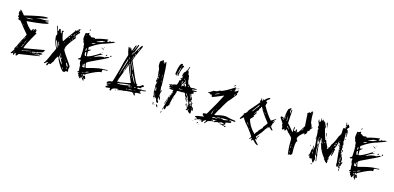

<svg xmlns="http://www.w3.org/2000/svg" viewBox="8 -1802 5933 2888"><g transform="rotate(20 2974.5 -358.5)"><path d="M441.4 -696.3H454.1Q462.9 -695.3 462.9 -686.5Q445.3 -673.8 337.9 -643.6V-638.7Q439.5 -643.6 491.2 -658.2V-653.3Q491.2 -643.6 450.2 -633.8V-624L491.2 -628.9Q500 -627.9 500 -619.1Q500 -594.7 176.8 -538.1Q218.8 -475.6 288.1 -427.7H293Q303.7 -459 317.4 -465.8L321.3 -456.1Q321.3 -445.3 317.4 -436.5V-432.6H321.3Q321.3 -449.2 346.7 -475.6H354.5Q354.5 -464.8 350.6 -456.1V-451.2H354.5V-460.9H367.2V-451.2Q367.2 -438.5 359.4 -422.9Q379.9 -422.9 379.9 -413.1Q271.5 -182.6 271.5 -139.6L574.2 -220.7H583L586.9 -210.9Q586.9 -201.2 574.2 -201.2L578.1 -192.4Q578.1 -173.8 413.1 -134.8V-129.9H424.8V-120.1H413.1V-115.2H420.9Q452.1 -125 458 -125L454.1 -134.8Q470.7 -139.6 483.4 -148.4V-143.6L479.5 -134.8H495.1Q495.1 -158.2 561.5 -158.2H566.4L570.3 -148.4Q543.9 -129.9 516.6 -125V-134.8H507.8L511.7 -125Q479.5 -110.4 470.7 -110.4V-105.5H474.6Q478.5 -105.5 541 -120.1L544.9 -110.4Q239.3 -33.2 234.4 -33.2Q213.9 0 210 0H193.4V-4.9L197.3 -28.3L189.5 -23.4L176.8 -33.2Q172.9 4.9 164.1 4.9Q151.4 4.9 151.4 -23.4Q134.8 -4.9 119.1 -4.9L114.3 -14.6Q118.2 -14.6 151.4 -77.1L143.6 -90.8Q156.2 -107.4 201.2 -235.4Q221.7 -270.5 247.1 -340.8V-350.6Q160.2 -433.6 89.8 -513.7Q47.9 -518.6 47.9 -528.3L52.7 -551.8Q31.2 -551.8 31.2 -576.2Q40 -576.2 40 -585.9V-595.7Q27.3 -595.7 27.3 -605.5V-610.4L31.2 -619.1Q23.4 -619.1 23.4 -628.9V-633.8Q23.4 -643.6 40 -643.6V-648.4L31.2 -663.1Q33.2 -671.9 40 -671.9Q67.4 -654.3 110.4 -605.5Q376 -696.3 441.4 -696.3ZM313.5 -638.7V-633.8H330.1L334 -643.6H330.1Q322.3 -638.7 313.5 -638.7ZM156.2 -585.9V-581.1H193.4Q204.1 -581.1 255.9 -595.7V-600.6H251ZM135.7 -485.4V-480.5Q137.7 -480.5 156.2 -460.9V-465.8Q137.7 -485.4 135.7 -485.4ZM239.3 -302.7Q239.3 -289.1 230.5 -273.4V-268.6H234.4Q234.4 -280.3 247.1 -297.9ZM276.4 -273.4V-263.7H280.3V-273.4ZM267.6 -254.9Q267.6 -243.2 255.9 -215.8V-210.9H259.8Q271.5 -240.2 271.5 -250V-254.9ZM210 -225.6H217.8V-235.4Q210 -233.4 210 -225.6ZM201.2 -215.8V-206.1H206.1V-215.8ZM247.1 -197.3Q243.2 -171.9 243.2 -168H251Q251 -171.9 255.9 -197.3ZM189.5 -182.6V-172.9H193.4V-182.6ZM239.3 -163.1Q239.3 -158.2 234.4 -148.4H243.2Q243.2 -154.3 247.1 -163.1ZM176.8 -148.4V-134.8H180.7V-148.4ZM375 -139.6V-134.8H383.8V-139.6ZM354.5 -134.8V-129.9H367.2V-134.8ZM184.6 -129.9V-120.1H189.5V-129.9ZM259.8 -105.5V-95.7Q281.2 -105.5 346.7 -125V-129.9H342.8Q271.5 -105.5 259.8 -105.5ZM433.6 -134.8H450.2V-129.9Q435.5 -125 433.6 -125ZM168 -125V-115.2H172.9V-125ZM379.9 -125V-120.1H391.6V-125ZM363.3 -120.1V-115.2H375V-120.1ZM391.6 -115.2V-110.4H404.3V-115.2ZM334 -110.4V-105.5H346.7V-110.4ZM462.9 -110.4V-100.6H466.8V-110.4ZM160.2 -52.7V-43H164.1V-52.7ZM151.4 -38.1V-33.2H160.2V-38.1Z M899.4 -104.5 898.4 -113.3 858.4 -174.8 857.4 -183.6 815.4 -226.6Q821.3 -174.8 899.4 -104.5ZM857.4 -183.6 867.2 -184.6Q861.3 -193.4 860.4 -203.1L855.5 -202.1ZM956.1 -666Q964.8 -667 964.8 -674.8V-676.8L955.1 -675.8ZM972.7 -644.5 971.7 -653.3H966.8L967.8 -644.5ZM939.5 -613.3Q946.3 -613.3 946.3 -622.1V-627Q938.5 -625 938.5 -619.1ZM915 -568.4Q921.9 -568.4 935.5 -598.6V-603.5Q919.9 -601.6 915 -568.4ZM878.9 -555.7 888.7 -556.6Q888.7 -561.5 891.6 -570.3Q878.9 -569.3 878.9 -560.5ZM940.4 -551.8Q940.4 -556.6 944.3 -566.4L934.6 -565.4L935.5 -551.8ZM931.6 -542 930.7 -550.8H926.8L927.7 -542ZM860.4 -515.6 869.1 -517.6Q869.1 -523.4 876 -536.1Q865.2 -535.2 859.4 -519.5ZM912.1 -511.7 916 -512.7Q923.8 -513.7 923.8 -525.4V-531.2H918.9V-529.3Q918.9 -523.4 912.1 -511.7ZM897.5 -477.5Q904.3 -478.5 904.3 -487.3V-492.2Q896.5 -490.2 896.5 -484.4ZM746.1 -317.4Q746.1 -326.2 749 -327.1Q712.9 -423.8 693.4 -423.8V-421.9Q730.5 -317.4 746.1 -317.4ZM823.2 -427.7 828.1 -428.7 827.1 -438.5 822.3 -437.5ZM751 -359.4 764.6 -360.4 736.3 -414.1 731.4 -413.1 732.4 -404.3Q749 -377 751 -359.4ZM844.7 -219.7V-224.6Q830.1 -254.9 822.3 -254.9L819.3 -236.3L829.1 -242.2H833L839.8 -219.7ZM846.7 -206.1 855.5 -207 854.5 -211.9 845.7 -210.9ZM912.1 -194.3 911.1 -204.1H907.2L908.2 -194.3ZM929.7 -168.9 928.7 -182.6 923.8 -181.6 924.8 -168.9ZM977.5 -103.5 992.2 -104.5Q991.2 -121.1 959 -157.2L950.2 -152.3Q951.2 -142.6 977.5 -103.5ZM997.1 -64.5 996.1 -68.4Q984.4 -87.9 975.6 -88.9V-85Q987.3 -65.4 997.1 -64.5ZM938.5 -43 937.5 -47.9Q922.9 -74.2 916 -74.2L917 -69.3Q930.7 -43 937.5 -43ZM950.2 -11.7Q906.2 -35.2 828.1 -158.2Q822.3 -164.1 819.3 -189.5H817.4Q805.7 -189.5 804.7 -202.1Q770.5 -149.4 768.6 -109.4Q762.7 -109.4 736.3 -55.7L708 -52.7Q700.2 -16.6 686.5 -16.6Q678.7 -16.6 678.7 -29.3Q678.7 -44.9 692.4 -69.3L679.7 -68.4L649.4 -36.1H647.5Q635.7 -36.1 634.8 -44.9Q654.3 -46.9 709 -224.6Q713.9 -226.6 738.3 -301.8Q676.8 -396.5 668 -486.3Q676.8 -487.3 678.7 -515.6L634.8 -618.2L633.8 -631.8L642.6 -632.8L668.9 -560.5L678.7 -561.5V-567.4Q678.7 -598.6 688.5 -600.6L697.3 -601.6Q704.1 -601.6 721.7 -547.9Q726.6 -547.9 736.3 -543.9Q735.4 -553.7 728.5 -572.3Q733.4 -591.8 742.2 -591.8Q752.9 -591.8 759.8 -580.1Q752 -574.2 747.1 -574.2V-569.3Q780.3 -443.4 797.9 -443.4Q797.9 -452.1 917 -647.5V-653.3Q917 -666 923.8 -667L929.7 -659.2Q925.8 -648.4 925.8 -643.6Q966.8 -700.2 970.7 -700.2Q973.6 -692.4 979.5 -692.4H981.4Q981.4 -702.1 994.1 -703.1Q974.6 -676.8 974.6 -665V-664.1Q994.1 -658.2 995.1 -651.4L946.3 -581.1L952.1 -572.3Q949.2 -564.5 949.2 -559.6V-557.6L958 -563.5L963.9 -554.7Q875 -427.7 857.4 -366.2Q863.3 -357.4 863.3 -352.5Q855.5 -350.6 855.5 -344.7L856.4 -333Q858.4 -311.5 1002 -143.6L1018.6 -117.2L1019.5 -107.4Q1014.6 -74.2 1014.6 -70.3Q1015.6 -61.5 1022.5 -38.1Q1013.7 -32.2 1008.8 -32.2L1000 -36.1Q990.2 -30.3 985.4 -29.3Q985.4 -34.2 981.4 -34.2V-30.3Q981.4 -15.6 968.8 -13.7ZM983.4 -627V-630.9L993.2 -631.8V-627.9Z M1278.3 -604.5Q1335 -621.1 1358.4 -631.8L1362.3 -629.9L1363.3 -637.7H1368.2Q1380.9 -637.7 1397.5 -650.4Q1391.6 -651.4 1385.7 -651.4Q1374 -651.4 1361.3 -646.5Q1359.4 -646.5 1359.4 -649.4V-650.4Q1342.8 -650.4 1275.4 -609.4L1274.4 -604.5ZM1241.2 -50.8 1242.2 -55.7Q1240.2 -63.5 1240.2 -67.4V-70.3L1230.5 -72.3L1229.5 -66.4Q1229.5 -60.5 1241.2 -50.8ZM1221.7 -93.8Q1229.5 -95.7 1233.4 -95.7H1236.3L1237.3 -100.6L1224.6 -103.5ZM1248 -101.6 1249 -106.4 1239.3 -108.4 1238.3 -103.5ZM1257.8 -104.5 1259.8 -114.3 1255.9 -115.2 1253.9 -105.5ZM1278.3 -113.3Q1322.3 -137.7 1323.2 -140.6L1319.3 -141.6Q1285.2 -136.7 1271.5 -120.1ZM1223.6 -176.8Q1224.6 -182.6 1231.4 -182.6L1236.3 -181.6V-182.6Q1236.3 -186.5 1223.6 -210.9Q1229.5 -217.8 1230.5 -221.7Q1222.7 -223.6 1222.7 -234.4V-238.3L1213.9 -236.3L1216.8 -212.9L1213.9 -213.9V-198.2Q1205.1 -200.2 1204.1 -223.6L1196.3 -225.6L1195.3 -221.7Q1198.2 -191.4 1198.2 -181.6L1197.3 -178.7L1205.1 -180.7ZM1275.4 -338.9V-342.8L1267.6 -344.7L1266.6 -340.8ZM1182.6 -345.7Q1188.5 -345.7 1195.3 -354.5Q1180.7 -400.4 1180.7 -407.2V-408.2H1178.7Q1173.8 -408.2 1167 -399.4Q1166 -394.5 1166 -388.7Q1166 -369.1 1181.6 -345.7ZM1162.1 -423.8Q1164.1 -423.8 1174.8 -433.6Q1169.9 -464.8 1164.1 -466.8Q1163.1 -462.9 1160.2 -462.9H1159.2Q1160.2 -460 1160.2 -453.1Q1160.2 -443.4 1157.2 -424.8ZM1211.9 -549.8Q1237.3 -554.7 1267.6 -575.2L1268.6 -579.1H1265.6Q1216.8 -569.3 1211.9 -549.8ZM1098.6 -642.6 1101.6 -652.3 1097.7 -653.3 1094.7 -643.6ZM1227.5 -622.1 1228.5 -626 1219.7 -627.9 1218.8 -624ZM1286.1 16.6Q1275.4 14.6 1275.4 5.9L1276.4 0L1266.6 2Q1254.9 0 1254.9 -15.6Q1254.9 -26.4 1257.8 -42L1252.9 -43L1243.2 -42L1248 -21.5L1237.3 -18.6V-21.5Q1237.3 -27.3 1230.5 -29.3L1229.5 -25.4Q1231.4 -19.5 1231.4 -13.7L1230.5 -6.8L1219.7 -3.9L1214.8 -4.9L1202.1 -32.2L1200.2 -22.5L1191.4 -24.4Q1189.5 -58.6 1170.9 -62.5L1172.9 -67.4Q1184.6 -76.2 1186.5 -83L1176.8 -85L1174.8 -77.1Q1168 -79.1 1161.6 -80.6Q1155.3 -82 1155.3 -87.9V-90.8H1156.2Q1162.1 -90.8 1172.9 -105.5L1160.2 -175.8H1162.1Q1165 -175.8 1166 -178.7Q1142.6 -215.8 1142.6 -249Q1142.6 -259.8 1144.5 -269.5L1135.7 -270.5Q1123 -270.5 1109.4 -263.7Q1098.6 -266.6 1098.6 -273.4V-275.4Q1127 -294.9 1128.9 -301.8Q1127 -423.8 1119.1 -442.4L1122.1 -456.1Q1112.3 -458 1107.4 -516.6Q1093.8 -519.5 1085.9 -545.9L1081.1 -546.9L1087.9 -554.7Q1069.3 -559.6 1069.3 -612.3Q1069.3 -638.7 1074.2 -677.7L1083 -676.8Q1103.5 -676.8 1127 -698.2Q1129.9 -664.1 1137.7 -663.1H1152.3Q1169.9 -645.5 1175.8 -643.6L1220.7 -652.3L1233.4 -649.4L1232.4 -645.5Q1232.4 -640.6 1236.3 -639.6Q1311.5 -673.8 1426.8 -698.2L1429.7 -688.5L1428.7 -684.6L1416 -672.9L1415 -668L1442.4 -662.1Q1446.3 -677.7 1466.8 -684.6Q1474.6 -678.7 1479.5 -676.8Q1480.5 -680.7 1516.6 -696.3Q1516.6 -687.5 1524.4 -685.5Q1526.4 -692.4 1534.2 -692.4L1540 -691.4L1539.1 -686.5L1410.2 -626Q1309.6 -591.8 1192.4 -492.2L1189.5 -477.5L1194.3 -462.9H1193.4Q1190.4 -462.9 1188.5 -459Q1192.4 -458 1192.4 -455.1V-454.1Q1218.8 -457 1238.3 -465.8V-461.9L1200.2 -427.7Q1207 -378.9 1207 -359.4L1206.1 -350.6Q1256.8 -357.4 1396.5 -466.8L1400.4 -465.8L1398.4 -457Q1409.2 -460.9 1418.9 -460.9Q1423.8 -460.9 1427.7 -460Q1326.2 -402.3 1313.5 -377L1317.4 -376Q1396.5 -426.8 1460.9 -426.8H1467.8Q1469.7 -431.6 1516.6 -453.1L1530.3 -450.2Q1529.3 -446.3 1527.8 -440.9Q1526.4 -435.5 1266.6 -284.2L1237.3 -261.7L1233.4 -244.1Q1246.1 -188.5 1256.8 -180.7Q1420.9 -245.1 1507.8 -254.9V-252.9Q1507.8 -250 1511.7 -249Q1512.7 -255.9 1528.3 -259.8Q1532.2 -258.8 1532.2 -255.9V-253.9Q1556.6 -263.7 1570.3 -263.7L1577.1 -262.7L1574.2 -252.9H1572.3Q1560.5 -252.9 1499 -238.3Q1500 -234.4 1500 -229.5Q1500 -221.7 1497.1 -210L1502 -209L1500 -199.2L1493.2 -200.2Q1447.3 -200.2 1284.2 -92.8Q1280.3 -77.1 1272.5 -77.1L1266.6 -78.1L1268.6 -87.9H1266.6Q1256.8 -87.9 1249 -68.4L1260.7 -56.6L1264.6 -55.7Q1267.6 -66.4 1275.4 -66.4Q1289.1 -66.4 1301.8 -27.3Q1298.8 -15.6 1292 -15.6Q1282.2 -15.6 1282.2 -26.4L1283.2 -32.2L1278.3 -33.2L1277.3 -28.3Q1286.1 2.9 1286.1 13.7ZM1414.1 -481.4 1404.3 -484.4 1405.3 -489.3 1415 -486.3ZM1540 -452.1 1536.1 -453.1 1538.1 -462.9 1543 -461.9ZM1472.7 -449.2 1483.4 -475.6Q1486.3 -474.6 1489.3 -472.7Q1492.2 -470.7 1496.1 -467.8Q1482.4 -449.2 1472.7 -449.2ZM1543 -461.9 1542 -480.5 1552.7 -483.4Q1559.6 -479.5 1559.6 -473.6Q1559.6 -465.8 1543 -461.9ZM1411.1 -530.3 1397.5 -534.2Q1390.6 -536.1 1390.6 -542V-544.9L1400.4 -546.9Q1409.2 -540 1413.1 -539.1ZM1384.8 -542 1377 -543.9 1378.9 -552.7 1386.7 -550.8ZM1418.9 -561.5 1409.2 -564.5 1410.2 -569.3 1419.9 -566.4ZM1128.9 -725.6 1119.1 -728.5 1121.1 -752 1128.9 -750Z M1712.9 11.7 1700.2 2.9 1703.1 -7.8 1702.1 -23.4Q1659.2 -12.7 1632.8 -10.7L1627 -20.5L1652.3 -48.8L1664.1 -49.8L1662.1 -59.6L1643.6 -52.7L1630.9 -61.5L1633.8 -72.3L1624 -86.9Q1639.6 -119.1 1699.2 -125Q1709 -139.6 1744.1 -335Q1760.7 -460.9 1789.1 -580.1L1788.1 -585Q1767.6 -628.9 1752.9 -699.2L1759.8 -705.1Q1764.6 -696.3 1765.6 -684.6L1769.5 -685.5V-693.4Q1769.5 -706.1 1775.4 -706.1L1793.9 -677.7L1792 -693.4H1799.8Q1802.7 -670.9 1819.3 -660.2Q1839.8 -747.1 1852.5 -760.7Q1860.4 -759.8 1861.3 -751Q1853.5 -709 1834 -667L1835 -661.1Q1860.4 -706.1 1881.8 -779.3Q1893.6 -779.3 1894.5 -770.5Q1854.5 -627.9 1854.5 -623L1855.5 -617.2Q1899.4 -728.5 1939.5 -785.2H1943.4Q1950.2 -785.2 1953.1 -771.5Q1877 -560.5 1877 -529.3V-527.3Q2019.5 -253.9 2054.7 -213.9H2059.6Q2070.3 -213.9 2071.3 -205.1L2063.5 -204.1Q2065.4 -196.3 2069.3 -189.5Q2116.2 -194.3 2147.5 -233.4Q2170.9 -231.4 2171.9 -220.7Q2168.9 -200.2 2138.7 -197.3L2144.5 -187.5V-185.5Q2144.5 -177.7 2137.7 -176.8L2094.7 -171.9Q2087.9 -169.9 2087.9 -163.1Q2087.9 -152.3 2098.6 -152.3Q2113.3 -152.3 2146.5 -162.1L2178.7 -160.2Q2204.1 -168 2220.7 -169.9L2225.6 -160.2L2179.7 -145.5Q2171.9 -149.4 2168 -149.4Q2143.6 -143.6 2143.6 -121.1V-116.2Q2149.4 -112.3 2160.2 -112.3H2164.1L2165 -102.5L2145.5 -95.7L2099.6 -90.8Q2081.1 -86.9 2081.1 -79.1L2088.9 -43L2077.1 -42Q2043 -78.1 2034.2 -78.1Q1950.2 -69.3 1895.5 -48.8H1894.5Q1891.6 -48.8 1890.6 -53.7Q1853.5 -43.9 1815.4 -30.3L1813.5 -40Q1818.4 -41 1825.2 -46.9Q1825.2 -42 1828.1 -42H1829.1V-46.9Q1825.2 -46.9 1824.2 -51.8Q1724.6 -41 1724.6 5.9V9.8ZM1911.1 -684.6V-685.5Q1911.1 -694.3 1922.9 -727.5L1921.9 -732.4L1918 -731.4V-730.5Q1918 -720.7 1905.3 -700.2L1907.2 -684.6ZM1836.9 -605.5 1844.7 -606.4V-612.3Q1844.7 -626 1852.5 -642.6V-648.4L1844.7 -647.5Q1836.9 -618.2 1836.9 -607.4ZM1883.8 -610.4 1891.6 -611.3V-617.2Q1891.6 -625 1893.6 -631.8Q1892.6 -636.7 1888.7 -636.7V-634.8Q1888.7 -627 1882.8 -615.2ZM1870.1 -552.7Q1880.9 -589.8 1880.9 -598.6V-599.6Q1872.1 -598.6 1865.2 -557.6L1866.2 -552.7ZM1821.3 -527.3Q1828.1 -528.3 1828.1 -540V-543Q1823.2 -552.7 1822.3 -557.6H1818.4ZM1853.5 -525.4 1861.3 -526.4Q1860.4 -535.2 1853.5 -535.2H1852.5ZM1762.7 -264.6V-265.6Q1762.7 -279.3 1792 -401.4Q1814.5 -485.4 1814.5 -511.7V-516.6L1806.6 -520.5Q1774.4 -377.9 1758.8 -269.5V-264.6ZM1930.7 -389.6 1929.7 -400.4Q1872.1 -511.7 1866.2 -511.7L1867.2 -501L1926.8 -389.6ZM1850.6 -478.5 1847.7 -499H1844.7V-493.2Q1844.7 -485.4 1842.8 -478.5ZM1931.6 -297.9 1935.5 -298.8V-303.7Q1864.3 -457 1863.3 -469.7Q1861.3 -469.7 1858.4 -468.3Q1855.5 -466.8 1851.6 -463.9ZM1767.6 -148.4 1775.4 -153.3Q1778.3 -153.3 1779.3 -149.4L1786.1 -155.3L1802.7 -156.2Q1805.7 -156.2 1805.7 -152.3Q1933.6 -182.6 1969.7 -200.2Q1867.2 -393.6 1850.6 -438.5L1842.8 -437.5V-436.5Q1842.8 -425.8 1823.2 -358.4L1815.4 -357.4L1814.5 -368.2Q1828.1 -406.2 1836.9 -457Q1835.9 -461.9 1832 -461.9L1799.8 -325.2V-320.3H1803.7Q1809.6 -342.8 1809.6 -346.7L1817.4 -347.7V-342.8Q1767.6 -169.9 1767.6 -148.4ZM1935.5 -344.7 1942.4 -345.7Q1941.4 -354.5 1934.6 -354.5H1933.6ZM2027.3 -210.9Q1995.1 -270.5 1947.3 -340.8L1943.4 -339.8L1945.3 -325.2Q2000 -232.4 2023.4 -210.9ZM1951.2 -269.5 1950.2 -274.4Q1945.3 -284.2 1944.3 -289.1H1941.4V-284.2Q1946.3 -274.4 1947.3 -269.5ZM1797.9 -120.1 1804.7 -126H1833Q1845.7 -126 1974.6 -159.2L1972.7 -169.9L1967.8 -168.9Q1961.9 -168.9 1960.9 -172.9L1954.1 -167L1922.9 -164.1Q1898.4 -161.1 1777.3 -127.9V-123L1784.2 -124Q1793 -124 1797.9 -120.1ZM2045.9 -151.4Q2049.8 -152.3 2055.2 -152.8Q2060.5 -153.3 2060.5 -161.1V-163.1L2037.1 -161.1Q2039.1 -151.4 2044.9 -151.4ZM1984.4 -139.6 2000 -141.6 1999 -151.4Q1984.4 -149.4 1984.4 -141.6ZM1957 -131.8 1980.5 -134.8 1979.5 -144.5 1956.1 -142.6ZM1637.7 -73.2Q1649.4 -74.2 1687.5 -83V-87.9L1668 -85.9L1648.4 -79.1V-84Q1641.6 -78.1 1636.7 -78.1ZM1930.7 -87.9 1950.2 -89.8 1945.3 -99.6Q1938.5 -93.8 1929.7 -93.8ZM1957 -95.7 1964.8 -96.7V-101.6H1957ZM1993.2 -94.7Q2007.8 -101.6 2019.5 -102.5L2018.6 -107.4L1968.8 -102.5V-97.7ZM2035.2 -104.5 2043 -105.5 2042 -110.4 2034.2 -109.4ZM2058.6 -106.4 2074.2 -108.4 2073.2 -113.3 2057.6 -111.3ZM2127.9 -114.3 2139.6 -115.2V-120.1L2127.9 -119.1ZM2079.1 -57.6Q2078.1 -70.3 2060.5 -81.1H2056.6Q2057.6 -74.2 2079.1 -57.6ZM1789.1 -16.6H1785.2L1784.2 -26.4L1795.9 -28.3V-26.4Q1795.9 -17.6 1789.1 -16.6Z M2314.5 -691.4Q2321.3 -691.4 2328.1 -676.8Q2323.2 -668.9 2323.2 -658.2L2333 -663.1H2337.9Q2346.7 -663.1 2346.7 -644.5H2351.6Q2351.6 -681.6 2365.2 -681.6Q2383.8 -633.8 2416 -352.5Q2416 -333 2420.9 -315.4Q2420.9 -310.5 2416 -310.5L2430.7 -231.4H2434.6V-254.9H2444.3V-226.6Q2444.3 -217.8 2434.6 -217.8Q2434.6 -212.9 2439.5 -204.1L2434.6 -162.1L2439.5 -152.3L2434.6 -143.6L2439.5 -133.8Q2430.7 -119.1 2430.7 -111.3Q2441.4 -78.1 2453.1 -78.1V-64.5Q2453.1 -55.7 2444.3 -55.7H2439.5Q2420.9 -55.7 2407.2 -111.3Q2383.8 -114.3 2383.8 -133.8H2375V-115.2H2365.2L2351.6 -125L2356.4 -143.6Q2337.9 -194.3 2337.9 -208H2341.8L2328.1 -300.8Q2333 -310.5 2333 -315.4Q2328.1 -323.2 2328.1 -337.9H2337.9V-356.4H2333V-347.7H2323.2Q2323.2 -356.4 2314.5 -356.4Q2319.3 -371.1 2319.3 -412.1L2337.9 -403.3V-408.2L2333 -435.5H2328.1V-417H2319.3Q2309.6 -493.2 2300.8 -501V-504.9Q2300.8 -509.8 2304.7 -509.8Q2296.9 -554.7 2277.3 -580.1Q2277.3 -593.8 2272.5 -612.3H2277.3L2272.5 -621.1V-654.3ZM2370.1 -477.5V-467.8H2378.9Q2378.9 -477.5 2370.1 -477.5ZM2328.1 -467.8 2323.2 -445.3Q2333 -445.3 2333 -459V-467.8ZM2375 -463.9V-445.3H2378.9V-463.9ZM2378.9 -435.5V-426.8H2383.8V-435.5ZM2328.1 -389.6V-379.9H2333V-389.6ZM2388.7 -389.6V-371.1H2393.6V-389.6ZM2337.9 -334V-319.3H2341.8V-334ZM2341.8 -268.6V-263.7Q2346.7 -255.9 2346.7 -245.1V-226.6Q2360.4 -226.6 2360.4 -217.8H2365.2V-236.3Q2351.6 -236.3 2351.6 -245.1V-250H2360.4V-263.7Q2344.7 -268.6 2341.8 -268.6ZM2356.4 -189.5V-170.9H2360.4V-189.5ZM2365.2 -170.9V-167Q2370.1 -157.2 2370.1 -152.3Q2365.2 -152.3 2365.2 -148.4L2375 -143.6V-148.4L2370.1 -170.9ZM2439.5 -170.9H2449.2Q2449.2 -154.3 2467.8 -106.4H2462.9Q2447.3 -118.2 2439.5 -143.6L2444.3 -152.3Q2439.5 -161.1 2439.5 -170.9ZM2375 -101.6Q2383.8 -100.6 2383.8 -92.8H2375ZM2378.9 -45.9H2388.7Q2388.7 -27.3 2397.5 -13.7L2388.7 -8.8Q2378.9 -25.4 2378.9 -45.9ZM2439.5 -37.1Q2445.3 -37.1 2467.8 4.9V9.8H2462.9Q2458 9.8 2439.5 -13.7ZM2462.9 -22.5H2471.7V-13.7Q2462.9 -13.7 2462.9 -22.5ZM2416 -18.6H2425.8V-13.7H2416Z M2711.9 -519.5 2719.7 -520.5 2718.8 -524.4Q2713.9 -531.2 2713.9 -535.2Q2716.8 -536.1 2716.8 -539.1V-540L2709 -539.1ZM2746.1 -477.5 2750 -478.5 2747.1 -489.3Q2736.3 -512.7 2735.4 -522.5H2731.4V-518.6Q2731.4 -511.7 2729.5 -506.8H2730.5Q2738.3 -506.8 2746.1 -477.5ZM2690.4 -451.2Q2704.1 -489.3 2704.1 -494.1L2695.3 -497.1Q2685.5 -470.7 2685.5 -457Q2685.5 -451.2 2688.5 -451.2ZM2744.1 -430.7 2766.6 -433.6Q2763.7 -450.2 2752.9 -471.7L2747.1 -465.8Q2738.3 -465.8 2730.5 -499Q2725.6 -497.1 2720.7 -482.4Q2728.5 -468.8 2734.4 -468.8L2731.4 -460.9L2733.4 -449.2L2741.2 -454.1Q2742.2 -446.3 2746.1 -446.3Q2744.1 -442.4 2744.1 -437.5ZM2694.3 -423.8 2732.4 -428.7Q2732.4 -432.6 2719.7 -459Q2722.7 -464.8 2722.7 -468.8V-470.7Q2718.8 -470.7 2714.4 -470.2Q2710 -469.7 2693.4 -427.7ZM2805.7 -439.5V-442.4Q2805.7 -451.2 2813.5 -463.9Q2813.5 -467.8 2809.6 -467.8V-465.8Q2809.6 -456.1 2798.8 -454.1L2801.8 -439.5ZM2701.2 -404.3 2715.8 -407.2V-411.1L2700.2 -408.2ZM2583 -370.1V-374L2568.4 -373Q2558.6 -373 2555.7 -375Q2551.8 -374 2551.8 -370.1ZM2679.7 -359.4Q2683.6 -362.3 2686.5 -363.3Q2689.5 -364.3 2690.4 -364.3Q2695.3 -364.3 2695.3 -361.3Q2710.9 -371.1 2732.4 -374L2731.4 -377.9Q2701.2 -374 2701.2 -370.1L2693.4 -373L2677.7 -371.1ZM2588.9 -337.9 2596.7 -339.8 2595.7 -343.8 2587.9 -341.8ZM2885.7 -282.2 2892.6 -284.2Q2890.6 -300.8 2864.3 -353.5H2860.4L2861.3 -345.7Q2883.8 -296.9 2885.7 -282.2ZM2816.4 -300.8 2820.3 -301.8V-305.7Q2815.4 -310.5 2814.5 -318.4L2822.3 -320.3Q2811.5 -335 2810.5 -341.8H2806.6L2805.7 -325.2ZM2581.1 -176.8 2585 -177.7 2584 -184.6 2580.1 -183.6ZM2964.8 -140.6 2961.9 -156.2H2958L2959 -152.3Q2959 -146.5 2957 -140.6ZM2925.8 -112.3 2928.7 -114.3V-118.2Q2924.8 -123 2922.9 -127.9L2915 -127Q2924.8 -118.2 2925.8 -112.3ZM2546.9 3.9 2579.1 -165Q2578.1 -168.9 2574.2 -168.9Q2557.6 -77.1 2544.9 -74.2V-75.2Q2544.9 -86.9 2577.1 -207L2584 -209V-203.1Q2584 -197.3 2583 -192.4Q2583 -189.5 2586.9 -189.5V-190.4Q2586.9 -202.1 2612.3 -286.1Q2611.3 -290 2607.4 -290L2608.4 -283.2L2600.6 -282.2V-285.2Q2607.4 -300.8 2607.4 -312.5V-317.4L2597.7 -318.4Q2585.9 -318.4 2575.2 -314.5Q2574.2 -321.3 2568.4 -321.3Q2563.5 -320.3 2563.5 -317.4V-316.4H2535.2L2567.4 -340.8Q2552.7 -338.9 2543.9 -338.9Q2529.3 -338.9 2528.3 -343.8L2543 -364.3L2522.5 -371.1H2520.5Q2518.6 -371.1 2518.6 -372.1Q2518.6 -375 2526.4 -385.7V-381.8L2535.2 -385.7Q2538.1 -385.7 2538.1 -382.8Q2549.8 -392.6 2560.5 -393.6L2568.4 -391.6Q2585.9 -405.3 2628.9 -414.1Q2641.6 -446.3 2644.5 -494.1L2651.4 -495.1L2653.3 -487.3Q2658.2 -488.3 2668 -521.5Q2668 -524.4 2665 -524.4H2664.1V-522.5Q2664.1 -512.7 2650.4 -510.7L2649.4 -514.6Q2653.3 -534.2 2658.2 -536.1Q2661.1 -529.3 2666 -529.3Q2673.8 -529.3 2673.8 -535.2Q2673.8 -541 2668.9 -541Q2675.8 -568.4 2675.8 -576.2V-578.1L2660.2 -551.8L2658.2 -569.3Q2658.2 -629.9 2693.4 -646.5Q2687.5 -652.3 2687.5 -656.2Q2703.1 -659.2 2718.8 -731.4L2726.6 -732.4L2727.5 -729.5Q2718.8 -672.9 2709 -671.9L2710 -664.1L2720.7 -673.8Q2735.4 -647.5 2739.3 -614.3H2741.2Q2756.8 -614.3 2764.6 -558.6L2768.6 -559.6L2767.6 -532.2Q2787.1 -473.6 2795.9 -473.6L2803.7 -478.5Q2811.5 -472.7 2835.9 -443.4L2866.2 -444.3Q2871.1 -445.3 2877.9 -449.2L2907.2 -450.2Q2936.5 -450.2 2937.5 -442.4Q2934.6 -442.4 2934.6 -439.5Q2918.9 -438.5 2872.1 -427.7L2871.1 -424.8L2872.1 -421.9L2871.1 -416H2872.1Q2874 -416 2875 -414.1Q2915 -419.9 2945.3 -419.9V-418.9Q2945.3 -412.1 2937.5 -406.2Q2919.9 -405.3 2900.4 -398.4L2902.3 -386.7H2906.2Q2914.1 -386.7 2915 -380.9Q2902.3 -365.2 2878.9 -356.4Q2887.7 -344.7 2891.6 -323.2H2887.7L2888.7 -315.4L2896.5 -319.3Q2905.3 -310.5 2917 -283.2Q2915 -279.3 2915 -272.5L2916 -263.7L2907.2 -265.6L2910.2 -246.1L2915 -240.2L2908.2 -234.4Q2899.4 -243.2 2898.4 -249Q2894.5 -249 2894.5 -245.1Q2899.4 -238.3 2900.4 -233.4L2893.6 -229.5Q2904.3 -210.9 2904.3 -204.1H2908.2V-211.9Q2916 -210.9 2916.5 -205.1Q2917 -199.2 2918 -193.4L2909.2 -196.3L2910.2 -192.4Q2926.8 -185.5 2927.7 -179.7H2931.6L2930.7 -191.4L2920.9 -202.1V-203.1Q2920.9 -206.1 2923.8 -207Q2918.9 -214.8 2917 -225.6L2925.8 -222.7L2914.1 -252L2921.9 -252.9Q2922.9 -241.2 2930.7 -241.2Q2928.7 -234.4 2928.7 -226.6L2932.6 -227.5L2943.4 -236.3Q2947.3 -231.4 2949.2 -225.6L2933.6 -223.6Q2943.4 -210.9 2946.3 -194.3Q2942.4 -193.4 2942.4 -189.5H2943.4Q2950.2 -189.5 2960.9 -168L2968.8 -173.8H2972.7L2987.3 -125L2966.8 -126L2960 -122.1L2964.8 -114.3L2967.8 -86.9Q2967.8 -73.2 2959 -70.3Q2927.7 -80.1 2909.2 -115.2Q2905.3 -113.3 2892.6 -100.6H2891.6Q2885.7 -100.6 2879.9 -110.4Q2892.6 -117.2 2892.6 -122.1V-130.9Q2860.4 -189.5 2857.4 -209Q2875 -194.3 2896.5 -147.5H2900.4Q2899.4 -156.2 2895.5 -163.1L2897.5 -170.9Q2892.6 -176.8 2891.6 -186.5Q2891.6 -189.5 2894.5 -190.4Q2887.7 -211.9 2835 -314.5H2831.1L2832 -306.6Q2835.9 -302.7 2839.8 -280.3Q2833 -282.2 2829.1 -282.2H2827.1Q2828.1 -278.3 2856.4 -212.9Q2848.6 -212.9 2817.4 -268.6Q2819.3 -275.4 2819.3 -282.2V-286.1H2817.4Q2802.7 -286.1 2784.2 -337.9L2764.6 -338.9Q2752.9 -337.9 2730.5 -331.1Q2723.6 -333 2710 -333Q2693.4 -333 2663.1 -327.1V-320.3Q2663.1 -297.9 2651.4 -254.9Q2641.6 -253.9 2625 -118.2H2631.8V-110.4Q2626 -110.4 2621.1 -113.3L2627.9 -94.7Q2610.4 -59.6 2607.4 -58.6Q2601.6 -60.5 2597.7 -60.5H2595.7L2584 -3.9L2562.5 -2L2567.4 -22.5L2555.7 -20.5V-13.7Q2555.7 -8.8 2553.7 -8.8L2558.6 -1V2.9ZM2596.7 -256.8 2594.7 -268.6 2601.6 -270.5 2602.5 -265.6Q2602.5 -258.8 2596.7 -256.8ZM2588.9 -233.4 2587.9 -241.2H2594.7V-239.3Q2594.7 -233.4 2588.9 -233.4ZM2591.8 -217.8H2589.8Q2584 -217.8 2582 -224.6Q2582 -232.4 2588.9 -233.4ZM2848.6 -246.1 2841.8 -268.6 2849.6 -270.5 2856.4 -247.1ZM2644.5 -198.2 2643.6 -204.1Q2643.6 -213.9 2649.4 -215.8L2650.4 -205.1Q2650.4 -200.2 2644.5 -198.2ZM2863.3 -228.5H2862.3Q2855.5 -228.5 2853.5 -239.3L2861.3 -240.2ZM2851.6 -164.1 2844.7 -187.5H2848.6Q2849.6 -180.7 2859.4 -166ZM2545.9 18.6V14.6Q2545.9 7.8 2551.8 6.8L2553.7 17.6ZM2541 67.4 2536.1 59.6Q2541 47.9 2541 42V40L2548.8 38.1Q2548.8 66.4 2541 67.4ZM2605.5 -736.3 2613.3 -724.6V-716.8L2609.4 -709H2617.2L2628.9 -716.8Q2636.7 -715.8 2636.7 -709V-701.2Q2612.3 -657.2 2601.6 -564.5L2605.5 -544.9L2597.7 -541Q2589.8 -541 2589.8 -548.8H2593.8Q2578.1 -569.3 2578.1 -587.9H2574.2V-564.5L2578.1 -544.9L2570.3 -541Q2570.3 -543.9 2550.8 -560.5Q2557.6 -736.3 2601.6 -736.3ZM2601.6 -697.3V-689.5H2605.5V-697.3ZM2585.9 -607.4Q2589.8 -600.6 2589.8 -587.9H2593.8Q2605.5 -672.9 2605.5 -681.6Q2595.7 -681.6 2585.9 -607.4Z M3445.3 -685.5 3444.3 -689.5Q3445.3 -696.3 3467.8 -709L3472.7 -700.2Q3455.1 -685.5 3445.3 -685.5ZM3214.8 -7.8Q3210.9 -14.6 3209 -21.5Q3226.6 -41 3226.6 -57.6V-64.5Q3185.5 -45.9 3185.5 -30.3V-29.3Q3185.5 -22.5 3172.9 -15.6H3163.1L3157.2 -38.1Q3162.1 -39.1 3162.1 -43Q3152.3 -43 3143.6 -38.1Q3143.6 -46.9 3133.8 -46.9Q3133.8 -40 3070.3 -21.5V-11.7H3056.6V-16.6Q3056.6 -28.3 3087.9 -36.1Q3087.9 -49.8 3050.8 -52.7L3049.8 -62.5Q3049.8 -74.2 3168.9 -99.6L3173.8 -108.4Q3154.3 -108.4 3144.5 -130.9V-139.6Q3144.5 -149.4 3200.2 -156.2Q3307.6 -379.9 3354.5 -501H3349.6Q3210 -424.8 3185.5 -419.9Q3175.8 -433.6 3174.8 -452.1L3156.2 -447.3Q3128.9 -464.8 3123 -464.8Q3114.3 -459 3109.4 -459V-468.8Q3124 -468.8 3181.6 -517.6Q3235.4 -519.5 3268.6 -553.7H3278.3V-548.8Q3350.6 -577.1 3473.6 -676.8H3477.5Q3487.3 -675.8 3487.3 -668L3478.5 -663.1L3483.4 -654.3L3484.4 -635.7L3475.6 -621.1V-616.2L3480.5 -617.2Q3503.9 -618.2 3530.3 -651.4Q3530.3 -647.5 3535.2 -623L3522.5 -590.8Q3532.2 -589.8 3532.2 -582L3453.1 -462.9Q3436.5 -461.9 3357.4 -282.2Q3351.6 -282.2 3314.5 -188.5Q3310.5 -187.5 3310.5 -184.6H3312.5Q3314.5 -183.6 3315.4 -178.7L3324.2 -183.6Q3329.1 -183.6 3329.1 -179.7Q3424.8 -215.8 3471.7 -216.8L3495.1 -217.8Q3570.3 -204.1 3614.3 -204.1Q3625 -204.1 3634.3 -203.6Q3643.6 -203.1 3644.5 -195.3Q3644.5 -186.5 3634.8 -185.5L3556.6 -183.6Q3561.5 -174.8 3561.5 -165L3575.2 -174.8Q3588.9 -174.8 3589.8 -166V-156.2Q3589.8 -144.5 3516.6 -130.9L3507.8 -116.2V-111.3L3517.6 -112.3V-102.5L3490.2 -78.1Q3537.1 -77.1 3537.1 -66.4Q3532.2 -61.5 3509.8 -60.5V-70.3L3486.3 -69.3L3471.7 -78.1L3434.6 -76.2V-85.9Q3439.5 -85.9 3495.1 -92.8L3494.1 -97.7Q3491.2 -109.4 3464.8 -109.4H3447.3L3411.1 -89.8H3407.2Q3399.4 -89.8 3392.6 -93.8Q3388.7 -93.8 3341.8 -73.2L3336.9 -82Q3336.9 -85.9 3369.1 -106.4L3335.9 -105.5Q3301.8 -104.5 3299.8 -89.8H3304.7Q3312.5 -94.7 3322.3 -95.7L3332 -82Q3321.3 -76.2 3309.6 -76.2L3299.8 -81.1V-80.1Q3299.8 -71.3 3263.7 -60.5V-65.4Q3253.9 -64.5 3214.8 -7.8ZM3520.5 -665 3519.5 -668.9Q3520.5 -678.7 3528.3 -678.7H3533.2Q3533.2 -672.9 3520.5 -665ZM3505.9 -659.2H3497.1V-668.9H3505.9ZM3419.9 -600.6Q3428.7 -605.5 3433.6 -605.5V-615.2Q3416 -607.4 3416 -601.6V-600.6ZM3501 -552.7Q3501 -560.5 3509.8 -576.2H3500Q3500 -568.4 3491.2 -556.6ZM3220.7 -472.7 3280.3 -502.9 3279.3 -506.8H3270.5Q3220.7 -484.4 3220.7 -477.5Q3215.8 -477.5 3215.8 -472.7ZM3321.3 -262.7V-271.5H3316.4V-262.7ZM3285.2 -233.4Q3285.2 -238.3 3289.1 -248V-252H3284.2Q3284.2 -247.1 3280.3 -238.3V-233.4ZM3264.6 -171.9Q3276.4 -199.2 3276.4 -209V-228.5H3271.5Q3271.5 -225.6 3259.8 -176.8V-171.9ZM3464.8 -152.3Q3513.7 -163.1 3533.2 -172.9V-177.7L3496.1 -175.8Q3422.9 -173.8 3422.9 -159.2H3436.5Q3463.9 -159.2 3464.8 -152.3ZM3302.7 -127Q3317.4 -127.9 3339.8 -137.7Q3347.7 -133.8 3358.4 -133.8Q3371.1 -158.2 3418 -159.2V-164.1Q3413.1 -164.1 3403.3 -168Q3358.4 -156.2 3358.4 -144.5V-143.6L3321.3 -146.5Q3309.6 -136.7 3297.9 -136.7L3298.8 -127ZM3373 -106.4 3382.8 -107.4V-111.3H3373ZM3134.8 -23.4V-37.1L3143.6 -38.1V-31.2Q3143.6 -24.4 3134.8 -23.4ZM3043 12.7H3034.2V7.8H3043ZM3109.4 28.3H3104.5V22.5Q3104.5 15.6 3122.1 4.9V14.6Q3122.1 21.5 3109.4 28.3ZM3132.8 37.1V32.2H3141.6V36.1Z M4136.7 -272.5Q4131.8 -281.2 4131.8 -286.1Q4123 -285.2 4123 -277.3Q4131.8 -272.5 4136.7 -272.5ZM3881.8 -161.1V-169.9H3872.1Q3874 -161.1 3881.8 -161.1ZM3844.7 -211.9V-216.8Q3821.3 -249 3816.4 -249V-244.1Q3837.9 -211.9 3844.7 -211.9ZM4178.7 -355.5V-365.2H4173.8V-355.5ZM4035.2 -448.2Q4025.4 -471.7 4011.7 -471.7Q4011.7 -465.8 4035.2 -448.2ZM3983.4 -508.8V-518.6H3979.5V-508.8ZM3979.5 -114.3Q3999 -166 4016.6 -166L4011.7 -174.8Q4062.5 -244.1 4067.4 -244.1L4062.5 -253.9Q4109.4 -324.2 4109.4 -336.9Q3990.2 -460 3946.3 -537.1V-541Q3943.4 -541 3932.6 -527.3L3937.5 -518.6V-513.7Q3918.9 -513.7 3918.9 -476.6Q3893.6 -451.2 3872.1 -402.3V-397.5H3877Q3877 -416 3905.3 -434.6V-425.8Q3887.7 -389.6 3872.1 -370.1V-365.2L3881.8 -370.1V-360.4Q3881.8 -356.4 3839.8 -304.7Q3876 -197.3 3979.5 -114.3ZM3835 -425.8Q3885.7 -510.7 3900.4 -527.3Q3900.4 -538.1 3905.3 -545.9V-550.8H3900.4L3849.6 -466.8Q3849.6 -462.9 3831.1 -439.5V-425.8ZM4136.7 -272.5V-262.7L4127.9 -267.6L4099.6 -225.6Q4099.6 -203.1 4081.1 -203.1L4085.9 -193.4L4016.6 -91.8H4011.7Q4017.6 -68.4 4025.4 -68.4Q4025.4 -76.2 4048.8 -110.4V-114.3H4057.6V-110.4L4030.3 -63.5L4039.1 -49.8V-44.9H4035.2L4020.5 -54.7L4016.6 -44.9Q4016.6 -37.1 4081.1 19.5V29.3Q4048.8 29.3 3993.2 -26.4Q3985.4 -21.5 3974.6 -21.5L3979.5 -12.7L3969.7 -7.8L3960.9 -12.7L3964.8 -36.1Q3964.8 -44.9 3951.2 -44.9Q3951.2 -31.2 3932.6 -17.6L3927.7 -26.4Q3946.3 -45.9 3946.3 -63.5Q3876 -155.3 3793.9 -230.5Q3747.1 -282.2 3747.1 -295.9Q3739.3 -295.9 3701.2 -253.9Q3691.4 -253.9 3691.4 -267.6L3723.6 -328.1Q3723.6 -333 3728.5 -333Q3723.6 -341.8 3723.6 -351.6Q3763.7 -371.1 3775.4 -420.9Q3885.7 -570.3 3900.4 -597.7Q3893.6 -597.7 3886.7 -611.3Q3900.4 -626 3900.4 -634.8L3895.5 -657.2H3900.4Q3911.1 -657.2 3914.1 -625H3923.8V-653.3H3932.6V-638.7Q3937.5 -638.7 3969.7 -675.8Q3998 -704.1 4016.6 -704.1L4020.5 -694.3V-690.4Q3979.5 -652.3 3979.5 -648.4V-634.8Q3998 -631.8 3998 -620.1Q3998 -611.3 3988.3 -579.1V-574.2Q4063.5 -460 4141.6 -388.7Q4201.2 -430.7 4206.1 -439.5H4210.9V-434.6Q4176.8 -393.6 4173.8 -378.9Q4182.6 -378.9 4202.1 -407.2V-402.3L4173.8 -323.2Q4183.6 -322.3 4183.6 -309.6H4178.7L4168.9 -314.5V-304.7Q4175.8 -304.7 4215.8 -262.7Q4215.8 -253.9 4202.1 -253.9Q4165 -278.3 4150.4 -291Q4143.6 -272.5 4136.7 -272.5Z M4555.7 3.9 4553.7 -10.7Q4553.7 -12.7 4557.6 -12.7L4550.8 -20.5L4542 -65.4Q4530.3 -118.2 4523.4 -228.5L4518.6 -236.3Q4519.5 -242.2 4519.5 -249Q4464.8 -303.7 4433.6 -318.4L4441.4 -320.3Q4411.1 -344.7 4409.2 -350.6L4401.4 -349.6Q4406.2 -341.8 4409.2 -334Q4399.4 -332 4387.7 -317.4Q4375 -335 4374 -343.8L4357.4 -323.2L4338.9 -327.1L4337.9 -352.5L4321.3 -390.6L4322.3 -407.2Q4299.8 -439.5 4264.6 -479.5L4262.7 -493.2Q4262.7 -500 4268.6 -501.5Q4274.4 -502.9 4281.2 -503.9Q4295.9 -503.9 4313.5 -490.2H4317.4Q4319.3 -641.6 4337.9 -646.5L4366.2 -672.9L4372.1 -665L4365.2 -618.2Q4373 -602.5 4375 -590.8L4378.9 -591.8L4377.9 -618.2Q4377.9 -650.4 4387.7 -652.3L4392.6 -644.5V-627Q4392.6 -580.1 4398.4 -440.4Q4405.3 -440.4 4504.9 -337.9H4508.8Q4505.9 -378.9 4505.9 -391.6Q4505.9 -419.9 4512.7 -419.9Q4518.6 -419.9 4519.5 -414.1Q4517.6 -395.5 4517.6 -382.8Q4517.6 -360.4 4524.4 -360.4L4527.3 -362.3Q4527.3 -367.2 4548.8 -377.9L4544.9 -394.5L4552.7 -396.5L4561.5 -393.6Q4564.5 -364.3 4566.4 -352.5L4570.3 -354.5V-360.4Q4570.3 -366.2 4576.2 -367.2L4582 -360.4L4574.2 -348.6Q4599.6 -375 4653.3 -486.3Q4634.8 -612.3 4627.9 -648.4L4631.8 -649.4L4625 -657.2L4627.9 -666Q4622.1 -671.9 4620.1 -680.7L4647.5 -707L4658.2 -697.3Q4664.1 -698.2 4676.8 -730.5H4697.3L4698.2 -720.7Q4701.2 -651.4 4718.8 -572.3Q4740.2 -527.3 4745.1 -527.3L4748 -514.6L4742.2 -501L4743.2 -497.1L4751 -502.9L4765.6 -505.9L4768.6 -498Q4738.3 -467.8 4738.3 -444.3L4739.3 -438.5L4730.5 -435.5Q4724.6 -437.5 4717.8 -437.5Q4716.8 -377.9 4693.4 -373L4696.3 -365.2L4687.5 -364.3Q4683.6 -381.8 4677.7 -381.8H4676.8Q4605.5 -321.3 4598.6 -269.5Q4623 -235.4 4623 -232.4Q4604.5 -228.5 4604.5 -163.1Q4604.5 -111.3 4615.2 -33.2Q4605.5 -4.9 4588.9 -4.9Q4581.1 -4.9 4570.3 -7.8V-3.9Q4570.3 1 4555.7 3.9ZM4689.5 -711.9 4693.4 -712.9 4691.4 -720.7 4687.5 -719.7ZM4685.5 -690.4 4689.5 -691.4 4687.5 -699.2 4683.6 -698.2ZM4548.8 -357.4 4552.7 -358.4 4549.8 -370.1 4545.9 -369.1ZM4332 -518.6V-521.5L4333 -531.2L4332 -540L4327.1 -539.1L4328.1 -532.2L4327.1 -522.5Q4328.1 -518.6 4332 -518.6ZM4364.3 -467.8 4372.1 -468.8Q4370.1 -515.6 4366.2 -535.2L4362.3 -534.2V-505.9Q4362.3 -475.6 4364.3 -467.8ZM4327.1 -484.4 4331.1 -485.4 4330.1 -488.3Q4330.1 -493.2 4336.9 -494.1L4334 -510.7L4326.2 -509.8L4327.1 -499Q4327.1 -493.2 4326.2 -488.3ZM4310.5 -463.9 4318.4 -465.8Q4314.5 -483.4 4292 -489.3L4293 -485.4Q4308.6 -469.7 4310.5 -463.9ZM4437.5 -356.4 4441.4 -357.4 4440.4 -361.3Q4416 -393.6 4399.4 -399.4L4402.3 -386.7Q4436.5 -363.3 4437.5 -356.4ZM4630.9 -415 4638.7 -416V-417Q4638.7 -425.8 4650.4 -444.3L4641.6 -441.4Q4641.6 -435.5 4629.9 -418.9ZM4621.1 -400.4 4628.9 -401.4V-406.2L4620.1 -404.3ZM4476.6 -310.5 4484.4 -312.5V-316.4L4475.6 -314.5ZM4550.8 -141.6 4554.7 -142.6 4553.7 -145.5Q4553.7 -149.4 4555.7 -155.3V-159.2L4550.8 -158.2V-156.2Q4550.8 -152.3 4548.8 -145.5ZM4552.7 -109.4 4565.4 -111.3 4560.5 -131.8Q4553.7 -129.9 4552.7 -109.4ZM4592.8 -121.1 4590.8 -129.9 4586.9 -128.9 4588.9 -121.1ZM4562.5 -27.3 4566.4 -28.3 4563.5 -43 4564.5 -52.7 4557.6 -50.8Z M5253.9 -707V-710.9H5246.1V-707ZM4923.8 -55.7V-64.5H4919.9V-55.7ZM5337.9 -81.1V-88.9H5333V-81.1ZM5333 -92.8Q5327.1 -110.4 5320.3 -110.4V-105.5Q5325.2 -97.7 5325.2 -92.8ZM5349.6 -114.3V-127H5345.7V-114.3ZM5329.1 -114.3Q5329.1 -118.2 5333 -127H5325.2V-114.3ZM4899.4 -127V-139.6H4894.5V-127ZM5145.5 -143.6V-151.4H5141.6V-143.6ZM5103.5 -143.6V-151.4H5099.6V-143.6ZM5312.5 -143.6V-156.2H5308.6V-143.6ZM5345.7 -147.5V-160.2H5341.8V-147.5ZM5333 -134.8Q5333 -139.6 5337.9 -139.6Q5332 -164.1 5320.3 -164.1Q5320.3 -160.2 5325.2 -160.2L5320.3 -151.4Q5327.1 -134.8 5333 -134.8ZM5312.5 -160.2V-168H5308.6V-160.2ZM4899.4 -143.6 4894.5 -168H4890.6V-143.6ZM5308.6 -176.8V-185.5H5303.7V-176.8ZM5325.2 -168Q5325.2 -193.4 5316.4 -226.6Q5308.6 -225.6 5308.6 -218.8Q5316.4 -168 5325.2 -168ZM5024.4 -235.4V-243.2H5020.5V-235.4ZM5316.4 -248V-255.9H5312.5V-248ZM5174.8 -235.4V-260.7H5170.9L5166 -235.4ZM5178.7 -264.6V-272.5H5174.8V-264.6ZM5170.9 -277.3V-285.2H5166V-277.3ZM4932.6 -272.5V-285.2H4927.7V-272.5ZM5141.6 -293.9V-301.8H5136.7V-293.9ZM5266.6 -297.9V-310.5H5262.7V-297.9ZM5145.5 -310.5V-323.2H5141.6V-310.5ZM4982.4 -323.2Q4991.2 -323.2 4991.2 -331.1H4982.4ZM5257.8 -323.2 5266.6 -327.1Q5262.7 -334 5262.7 -347.7H5257.8ZM5020.5 -347.7V-364.3H5011.7V-360.4Q5015.6 -352.5 5015.6 -347.7ZM5253.9 -352.5Q5262.7 -352.5 5262.7 -360.4Q5262.7 -369.1 5253.9 -369.1ZM4936.5 -289.1V-293.9Q4932.6 -329.1 4932.6 -352.5H4927.7V-339.8H4919.9Q4911.1 -362.3 4911.1 -369.1H4903.3Q4911.1 -309.6 4923.8 -289.1L4932.6 -293.9Q4932.6 -289.1 4936.5 -289.1ZM5166 -347.7Q5168.9 -369.1 5178.7 -369.1Q5178.7 -356.4 5187.5 -356.4V-369.1Q5178.7 -369.1 5178.7 -381.8Q5165 -381.8 5162.1 -352.5V-347.7ZM4936.5 -373V-385.7H4932.6V-373ZM4911.1 -377V-393.6H4907.2V-377ZM5253.9 -393.6V-402.3H5250V-393.6ZM5170.9 -393.6Q5178.7 -393.6 5178.7 -402.3H5170.9ZM4974.6 -331.1Q4982.4 -331.1 4982.4 -339.8Q4948.2 -402.3 4945.3 -402.3L4940.4 -393.6Q4960.9 -372.1 4974.6 -331.1ZM4923.8 -389.6 4919.9 -398.4Q4923.8 -406.2 4923.8 -411.1Q4916 -409.2 4916 -402.3V-389.6ZM5191.4 -393.6V-415H5187.5L5182.6 -393.6ZM5228.5 -448.2V-460.9H5224.6V-448.2ZM4932.6 -578.1V-582H4923.8V-578.1ZM5250 -686.5V-694.3Q5250 -703.1 5241.2 -703.1V-686.5ZM4949.2 -9.8H4945.3L4911.1 -64.5V-68.4L4894.5 -55.7Q4870.1 -55.7 4870.1 -88.9V-97.7L4857.4 -88.9Q4848.6 -88.9 4848.6 -97.7Q4865.2 -97.7 4865.2 -168V-189.5Q4875 -189.5 4877.9 -206.1L4874 -214.8Q4874 -226.6 4877.9 -226.6L4874 -235.4V-255.9H4881.8L4890.6 -189.5H4894.5Q4894.5 -240.2 4899.4 -252Q4883.8 -350.6 4874 -381.8H4870.1Q4870.1 -460.9 4852.5 -494.1L4857.4 -502.9Q4852.5 -519.5 4852.5 -532.2L4844.7 -527.3L4840.8 -536.1Q4840.8 -540 4844.7 -540Q4840.8 -547.9 4840.8 -552.7L4844.7 -569.3Q4841.8 -582 4815.4 -627.9L4819.3 -635.7Q4815.4 -644.5 4815.4 -648.4L4824.2 -653.3Q4832 -631.8 4832 -619.1Q4842.8 -631.8 4852.5 -631.8L4848.6 -682.6H4857.4V-661.1Q4857.4 -655.3 4870.1 -648.4Q4874 -673.8 4881.8 -673.8Q4903.3 -635.7 4907.2 -635.7Q4907.2 -644.5 4903.3 -653.3L4911.1 -657.2Q4940.4 -598.6 4953.1 -582L4949.2 -560.5Q4949.2 -542 4999 -422.9Q4999 -415 5007.8 -415Q5007.8 -411.1 5002.9 -411.1Q5009.8 -393.6 5015.6 -393.6Q5017.6 -402.3 5024.4 -402.3Q5027.3 -378.9 5078.1 -301.8V-293.9Q5074.2 -293.9 5074.2 -289.1L5090.8 -277.3Q5099.6 -299.8 5099.6 -314.5L5107.4 -310.5Q5124 -373 5128.9 -373Q5158.2 -420.9 5187.5 -532.2H5191.4Q5191.4 -527.3 5195.3 -527.3Q5195.3 -532.2 5199.2 -532.2L5195.3 -540Q5208 -559.6 5208 -573.2L5204.1 -624L5208 -661.1H5224.6Q5226.6 -661.1 5237.3 -653.3V-661.1Q5224.6 -743.2 5224.6 -752.9H5233.4L5237.3 -715.8H5246.1L5250 -732.4Q5278.3 -732.4 5287.1 -690.4Q5262.7 -676.8 5262.7 -653.3Q5292 -653.3 5292 -569.3H5287.1L5292 -560.5V-543.9H5283.2L5279.3 -598.6H5266.6L5279.3 -481.4Q5279.3 -477.5 5274.4 -468.8L5292 -422.9Q5292 -416 5283.2 -398.4Q5292 -396.5 5292 -389.6L5287.1 -381.8Q5294.9 -377 5303.7 -377V-373H5292Q5295.9 -349.6 5295.9 -339.8L5292 -323.2Q5295.9 -315.4 5295.9 -306.6L5303.7 -310.5L5312.5 -297.9H5308.6Q5299.8 -301.8 5295.9 -301.8Q5295.9 -290 5308.6 -264.6H5312.5V-268.6Q5308.6 -276.4 5308.6 -285.2H5316.4Q5322.3 -231.4 5337.9 -231.4Q5349.6 -198.2 5349.6 -189.5Q5349.6 -180.7 5341.8 -180.7Q5341.8 -185.5 5337.9 -185.5V-180.7Q5362.3 -166 5362.3 -110.4L5354.5 -105.5Q5354.5 -110.4 5349.6 -110.4L5345.7 -85Q5358.4 -85 5358.4 -76.2Q5347.7 -68.4 5345.7 -68.4Q5333 -69.3 5316.4 -88.9Q5316.4 -76.2 5308.6 -76.2Q5297.9 -76.2 5287.1 -118.2L5292 -127L5233.4 -427.7Q5224.6 -427.7 5224.6 -411.1H5220.7Q5216.8 -425.8 5216.8 -448.2H5211.9Q5202.1 -327.1 5178.7 -327.1V-323.2Q5191.4 -323.2 5191.4 -310.5L5199.2 -314.5V-297.9Q5199.2 -289.1 5187.5 -289.1V-281.2H5195.3Q5183.6 -197.3 5174.8 -197.3Q5170.9 -202.1 5170.9 -231.4H5166Q5166 -226.6 5145.5 -168Q5145.5 -156.2 5153.3 -156.2Q5148.4 -119.1 5145.5 -110.4L5153.3 -105.5Q5153.3 -110.4 5158.2 -110.4Q5158.2 -97.7 5145.5 -97.7Q5153.3 -84 5153.3 -72.3Q5133.8 -72.3 5095.7 -114.3H5090.8L5095.7 -122.1Q5034.2 -187.5 5011.7 -231.4Q5005.9 -231.4 4978.5 -297.9Q4982.4 -297.9 4982.4 -301.8Q4965.8 -310.5 4965.8 -327.1H4969.7Q4945.3 -377 4940.4 -377Q4940.4 -358.4 4936.5 -352.5H4945.3Q4945.3 -330.1 4940.4 -323.2L4945.3 -314.5Q4940.4 -306.6 4940.4 -301.8Q4949.2 -300.8 4949.2 -289.1H4940.4V-285.2L4949.2 -272.5V-268.6L4945.3 -260.7Q4951.2 -259.8 4969.7 -147.5L4978.5 -143.6Q4974.6 -135.7 4974.6 -130.9L4978.5 -122.1L4974.6 -114.3Q4991.2 -61.5 4991.2 -46.9H4982.4L4974.6 -76.2H4978.5L4957 -134.8H4953.1Q4953.1 -139.6 4957 -139.6Q4945.3 -178.7 4936.5 -268.6H4927.7V-264.6Q4932.6 -256.8 4932.6 -252H4927.7L4932.6 -243.2Q4932.6 -191.4 4953.1 -130.9Q4945.3 -130.9 4945.3 -127Q4945.3 -108.4 4965.8 -81.1Q4956.1 -9.8 4949.2 -9.8ZM4934.6 19.5Q4923.8 19.5 4923.8 10.7L4945.3 6.8V10.7Q4945.3 19.5 4934.6 19.5ZM5362.3 -26.4H5358.4Q5348.6 -26.4 5345.7 -64.5L5354.5 -68.4Q5354.5 -64.5 5358.4 -64.5L5354.5 -55.7Q5362.3 -39.1 5362.3 -26.4ZM5090.8 -118.2H5083V-122.1H5090.8ZM5166 -134.8H5158.2V-139.6H5166ZM5371.1 -139.6H5362.3Q5362.3 -151.4 5358.4 -168H5367.2ZM4835.9 -235.4H4824.2V-243.2H4835.9ZM5308.6 -310.5H5303.7Q5303.7 -318.4 5308.6 -318.4L5303.7 -327.1V-343.8H5312.5L5316.4 -314.5ZM4874 -364.3H4865.2V-373H4874ZM5228.5 -381.8H5224.6Q5216.8 -381.8 5216.8 -393.6H5220.7Q5228.5 -392.6 5228.5 -381.8ZM5032.2 -418.9H5028.3V-427.7H5032.2ZM5015.6 -452.1H5007.8Q4991.2 -491.2 4991.2 -498L4999 -502.9Q4999 -492.2 5015.6 -452.1ZM5295.9 -498H5287.1V-514.6H5292ZM4974.6 -582H4965.8Q4965.8 -620.1 4945.3 -624Q4945.3 -632.8 4949.2 -640.6Q4945.3 -648.4 4945.3 -653.3H4949.2Q4962.9 -653.3 4974.6 -582Z M5627 -604.5Q5683.6 -621.1 5707 -631.8L5710.9 -629.9L5711.9 -637.7H5716.8Q5729.5 -637.7 5746.1 -650.4Q5740.2 -651.4 5734.4 -651.4Q5722.7 -651.4 5710 -646.5Q5708 -646.5 5708 -649.4V-650.4Q5691.4 -650.4 5624 -609.4L5623 -604.5ZM5589.8 -50.8 5590.8 -55.7Q5588.9 -63.5 5588.9 -67.4V-70.3L5579.1 -72.3L5578.1 -66.4Q5578.1 -60.5 5589.8 -50.8ZM5570.3 -93.8Q5578.1 -95.7 5582 -95.7H5585L5585.9 -100.6L5573.2 -103.5ZM5596.7 -101.6 5597.7 -106.4 5587.9 -108.4 5586.9 -103.5ZM5606.4 -104.5 5608.4 -114.3 5604.5 -115.2 5602.5 -105.5ZM5627 -113.3Q5670.9 -137.7 5671.9 -140.6L5668 -141.6Q5633.8 -136.7 5620.1 -120.1ZM5572.3 -176.8Q5573.2 -182.6 5580.1 -182.6L5585 -181.6V-182.6Q5585 -186.5 5572.3 -210.9Q5578.1 -217.8 5579.1 -221.7Q5571.3 -223.6 5571.3 -234.4V-238.3L5562.5 -236.3L5565.4 -212.9L5562.5 -213.9V-198.2Q5553.7 -200.2 5552.7 -223.6L5544.9 -225.6L5543.9 -221.7Q5546.9 -191.4 5546.9 -181.6L5545.9 -178.7L5553.7 -180.7ZM5624 -338.9V-342.8L5616.2 -344.7L5615.2 -340.8ZM5531.2 -345.7Q5537.1 -345.7 5543.9 -354.5Q5529.3 -400.4 5529.3 -407.2V-408.2H5527.3Q5522.5 -408.2 5515.6 -399.4Q5514.6 -394.5 5514.6 -388.7Q5514.6 -369.1 5530.3 -345.7ZM5510.7 -423.8Q5512.7 -423.8 5523.4 -433.6Q5518.6 -464.8 5512.7 -466.8Q5511.7 -462.9 5508.8 -462.9H5507.8Q5508.8 -460 5508.8 -453.1Q5508.8 -443.4 5505.9 -424.8ZM5560.5 -549.8Q5585.9 -554.7 5616.2 -575.2L5617.2 -579.1H5614.3Q5565.4 -569.3 5560.5 -549.8ZM5447.3 -642.6 5450.2 -652.3 5446.3 -653.3 5443.4 -643.6ZM5576.2 -622.1 5577.1 -626 5568.4 -627.9 5567.4 -624ZM5634.8 16.6Q5624 14.6 5624 5.9L5625 0L5615.2 2Q5603.5 0 5603.5 -15.6Q5603.5 -26.4 5606.4 -42L5601.6 -43L5591.8 -42L5596.7 -21.5L5585.9 -18.6V-21.5Q5585.9 -27.3 5579.1 -29.3L5578.1 -25.4Q5580.1 -19.5 5580.1 -13.7L5579.1 -6.8L5568.4 -3.9L5563.5 -4.9L5550.8 -32.2L5548.8 -22.5L5540 -24.4Q5538.1 -58.6 5519.5 -62.5L5521.5 -67.4Q5533.2 -76.2 5535.2 -83L5525.4 -85L5523.4 -77.1Q5516.6 -79.1 5510.3 -80.6Q5503.9 -82 5503.9 -87.9V-90.8H5504.9Q5510.7 -90.8 5521.5 -105.5L5508.8 -175.8H5510.7Q5513.7 -175.8 5514.6 -178.7Q5491.2 -215.8 5491.2 -249Q5491.2 -259.8 5493.2 -269.5L5484.4 -270.5Q5471.7 -270.5 5458 -263.7Q5447.3 -266.6 5447.3 -273.4V-275.4Q5475.6 -294.9 5477.5 -301.8Q5475.6 -423.8 5467.8 -442.4L5470.7 -456.1Q5460.9 -458 5456.1 -516.6Q5442.4 -519.5 5434.6 -545.9L5429.7 -546.9L5436.5 -554.7Q5418 -559.6 5418 -612.3Q5418 -638.7 5422.9 -677.7L5431.6 -676.8Q5452.1 -676.8 5475.6 -698.2Q5478.5 -664.1 5486.3 -663.1H5501Q5518.6 -645.5 5524.4 -643.6L5569.3 -652.3L5582 -649.4L5581.1 -645.5Q5581.1 -640.6 5585 -639.6Q5660.2 -673.8 5775.4 -698.2L5778.3 -688.5L5777.3 -684.6L5764.6 -672.9L5763.7 -668L5791 -662.1Q5794.9 -677.7 5815.4 -684.6Q5823.2 -678.7 5828.1 -676.8Q5829.1 -680.7 5865.2 -696.3Q5865.2 -687.5 5873 -685.5Q5875 -692.4 5882.8 -692.4L5888.7 -691.4L5887.7 -686.5L5758.8 -626Q5658.2 -591.8 5541 -492.2L5538.1 -477.5L5543 -462.9H5542Q5539.1 -462.9 5537.1 -459Q5541 -458 5541 -455.1V-454.1Q5567.4 -457 5586.9 -465.8V-461.9L5548.8 -427.7Q5555.7 -378.9 5555.7 -359.4L5554.7 -350.6Q5605.5 -357.4 5745.1 -466.8L5749 -465.8L5747.1 -457Q5757.8 -460.9 5767.6 -460.9Q5772.5 -460.9 5776.4 -460Q5674.8 -402.3 5662.1 -377L5666 -376Q5745.1 -426.8 5809.6 -426.8H5816.4Q5818.4 -431.6 5865.2 -453.1L5878.9 -450.2Q5877.9 -446.3 5876.5 -440.9Q5875 -435.5 5615.2 -284.2L5585.9 -261.7L5582 -244.1Q5594.7 -188.5 5605.5 -180.7Q5769.5 -245.1 5856.4 -254.9V-252.9Q5856.4 -250 5860.4 -249Q5861.3 -255.9 5877 -259.8Q5880.9 -258.8 5880.9 -255.9V-253.9Q5905.3 -263.7 5918.9 -263.7L5925.8 -262.7L5922.9 -252.9H5920.9Q5909.2 -252.9 5847.7 -238.3Q5848.6 -234.4 5848.6 -229.5Q5848.6 -221.7 5845.7 -210L5850.6 -209L5848.6 -199.2L5841.8 -200.2Q5795.9 -200.2 5632.8 -92.8Q5628.9 -77.1 5621.1 -77.1L5615.2 -78.1L5617.2 -87.9H5615.2Q5605.5 -87.9 5597.7 -68.4L5609.4 -56.6L5613.3 -55.7Q5616.2 -66.4 5624 -66.4Q5637.7 -66.4 5650.4 -27.3Q5647.5 -15.6 5640.6 -15.6Q5630.9 -15.6 5630.9 -26.4L5631.8 -32.2L5627 -33.2L5626 -28.3Q5634.8 2.9 5634.8 13.7ZM5762.7 -481.4 5752.9 -484.4 5753.9 -489.3 5763.7 -486.3ZM5888.7 -452.1 5884.8 -453.1 5886.7 -462.9 5891.6 -461.9ZM5821.3 -449.2 5832 -475.6Q5835 -474.6 5837.9 -472.7Q5840.8 -470.7 5844.7 -467.8Q5831.1 -449.2 5821.3 -449.2ZM5891.6 -461.9 5890.6 -480.5 5901.4 -483.4Q5908.2 -479.5 5908.2 -473.6Q5908.2 -465.8 5891.6 -461.9ZM5759.8 -530.3 5746.1 -534.2Q5739.3 -536.1 5739.3 -542V-544.9L5749 -546.9Q5757.8 -540 5761.7 -539.1ZM5733.4 -542 5725.6 -543.9 5727.5 -552.7 5735.4 -550.8ZM5767.6 -561.5 5757.8 -564.5 5758.8 -569.3 5768.6 -566.4ZM5477.5 -725.6 5467.8 -728.5 5469.7 -752 5477.5 -750Z"/></g></svg>

Font: Blackcraft
Style: Regular
Weight: 400
Designer: GGBotNet
Foundry: GGBotNet
Version: 1.00